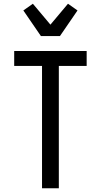

<svg xmlns="http://www.w3.org/2000/svg" viewBox="-20 -1008 540 1028"><path d="M205 0V-655H56V-735H444V-655H295V0ZM199 -815 105 -952 156 -988 250 -876 344 -988 395 -952 301 -815Z"/></svg>

Font: Iosevka Term Curly Medium
Style: Regular
Weight: 500
Designer: Belleve Invis
Foundry: Belleve Invis
Version: Version 32.3.0